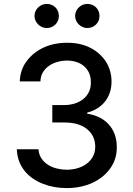

<svg xmlns="http://www.w3.org/2000/svg" viewBox="-20 -957 684 987"><path d="M66.4 -189.6H177.9Q179.7 -161.9 193.4 -142Q207 -122.2 227.6 -109.4Q248.2 -96.6 273.1 -90.6Q297.9 -84.5 322.4 -84.5Q349.8 -84.5 376.1 -91.6Q402.3 -98.7 423.1 -113.5Q443.9 -128.2 456.7 -150.6Q469.5 -172.9 469.5 -203.1Q469.5 -258.5 427.9 -293Q386 -327.4 310.4 -327.4H248.9V-416.9H310.4Q337 -416.9 361.9 -424.2Q386.7 -431.5 405.7 -446Q424.7 -460.6 436.1 -482.4Q447.4 -504.3 447.1 -533.4Q447.4 -560.7 438 -581.7Q428.6 -602.6 412.1 -616.8Q395.6 -631 373 -638.3Q350.5 -645.6 324.6 -645.6Q300.4 -645.6 276.3 -639Q252.1 -632.5 232.6 -619.1Q213.1 -605.8 200.8 -585.8Q188.6 -565.7 187.9 -538.4H81.7Q83.5 -597.7 116.8 -642.4Q151.3 -688.2 204.5 -712.7Q257.8 -737.2 326 -737.2Q395.2 -737.2 447.1 -709.9Q472.7 -696.4 492.5 -677.9Q512.4 -659.4 525.9 -637.6Q539.4 -615.8 546.3 -590.7Q553.3 -565.7 553.3 -539.1Q553.6 -508.9 545.1 -482.8Q536.6 -456.7 520.4 -435.9Q504.3 -415.1 481 -400.4Q457.7 -385.7 428.3 -378.2V-372.5Q463.4 -367.2 491.7 -353Q519.9 -338.8 539.8 -316.6Q559.7 -294.4 570.1 -264.9Q580.6 -235.4 580.3 -199.6Q581 -139.6 547.2 -92Q530.5 -68.2 507.3 -49.4Q484 -30.5 455.6 -17.4Q427.2 -4.3 393.8 2.8Q360.4 9.9 323.2 9.9Q292.6 9.9 262.1 4.8Q231.5 -0.4 203.5 -11Q175.4 -21.7 151.1 -38Q126.8 -54.3 108.3 -76.3Q89.8 -98.4 78.8 -126.8Q67.8 -155.2 66.4 -189.6ZM366.1 -874.6Q366.1 -887.4 371.1 -898.8Q376.1 -910.2 384.8 -918.7Q393.5 -927.2 404.8 -932Q416.2 -936.8 429 -936.8Q442.5 -936.8 453.8 -932.2Q465.2 -927.6 473.5 -919.2Q481.9 -910.9 486.7 -899.5Q491.5 -888.1 491.5 -874.6Q491.5 -861.5 486.7 -850.3Q481.9 -839.1 473.4 -830.8Q464.8 -822.4 453.5 -817.6Q442.1 -812.9 429 -812.9Q416.5 -812.9 405.2 -817.8Q393.8 -822.8 385.1 -831.3Q376.4 -839.8 371.3 -851Q366.1 -862.2 366.1 -874.6ZM157.3 -874.6Q157.3 -887.4 162.3 -898.8Q167.3 -910.2 176 -918.7Q184.7 -927.2 196 -932Q207.4 -936.8 220.2 -936.8Q233.7 -936.8 245 -932.2Q256.4 -927.6 264.7 -919.2Q273.1 -910.9 277.9 -899.5Q282.7 -888.1 282.7 -874.6Q282.7 -861.5 277.9 -850.3Q273.1 -839.1 264.6 -830.8Q256 -822.4 244.7 -817.6Q233.3 -812.9 220.2 -812.9Q207.7 -812.9 196.4 -817.8Q185 -822.8 176.3 -831.3Q167.6 -839.8 162.5 -851Q157.3 -862.2 157.3 -874.6Z"/></svg>

Font: Inter P Medium
Style: Regular
Weight: 500
Designer: Rasmus Andersson
Foundry: rsms
Version: Version 3.018;git-588b23468